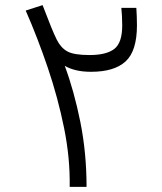

<svg xmlns="http://www.w3.org/2000/svg" viewBox="-20 -724 626 744"><path d="M250 0Q252 -110.8 228.3 -228Q204.6 -345.2 165.3 -461.2Q126 -577.1 79.6 -683.1L145 -704.1Q165 -652.3 177.2 -621.8Q189.5 -591.3 200.2 -569.8Q215.8 -538.6 241.2 -524.7Q266.6 -510.7 327.1 -510.7Q392.1 -510.7 422.9 -534.4Q453.6 -558.1 453.6 -625.5Q453.6 -645 452.6 -661.6Q451.7 -678.2 450.2 -693.4H508.3Q509.3 -679.2 510 -660.2Q510.7 -641.1 510.7 -626Q510.7 -526.4 466.8 -486.1Q422.9 -445.8 333 -445.8Q299.8 -445.8 274.7 -451.9Q249.5 -458 231 -468.8Q267.1 -371.6 291.3 -251.5Q315.4 -131.3 315.4 0Z"/></svg>

Font: CaskaydiaMono NF Light
Style: Regular
Weight: 300
Designer: Aaron Bell
Foundry: Saja Typeworks
Version: Version 2111.001; ttfautohint (v1.8.4);Nerd Fonts 3.1.1